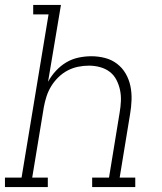

<svg xmlns="http://www.w3.org/2000/svg" viewBox="-35 -755 655 775"><path d="M-15 0V-38H52L161 -697H99V-735H211L159 -425Q172 -449 191 -469.5Q210 -490 233 -503.5Q256 -517 282 -522.5Q308 -528 334 -528Q362 -528 389 -521Q416 -514 437.5 -497.5Q459 -481 472.5 -457.5Q486 -434 491.5 -407Q497 -380 496 -351.5Q495 -323 490 -294L448 -38H511V0H337V-38H405L448 -301Q452 -324 453 -347Q454 -370 449.5 -391.5Q445 -413 435 -432.5Q425 -452 408 -465Q391 -478 369 -484Q347 -490 324 -490Q302 -490 280 -485.5Q258 -481 238 -470.5Q218 -460 201 -443.5Q184 -427 172 -407.5Q160 -388 153 -366.5Q146 -345 142 -323L95 -38H158V0Z"/></svg>

Font: Iosevka Etoile XLtObl
Style: Regular
Weight: 200
Italic angle: -9°
Designer: Belleve Invis
Foundry: Belleve Invis
Version: Version 15.5.2; ttfautohint (v1.8.4)